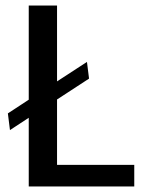

<svg xmlns="http://www.w3.org/2000/svg" viewBox="-20 -670 523 690"><path d="M185 -377.5V-650H83.3V-311.7L8.3 -262.5L15.8 -202.5L83.3 -246.7V0H462.5V-77.5H185V-312.5L300 -387.5L292.5 -447.5Z"/></svg>

Font: Boon Medium
Style: Regular
Weight: 500
Designer: Sungsit Sawaiwan
Foundry: FontUni
Version: Version 2.0